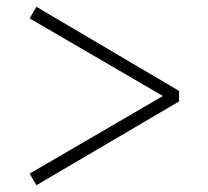

<svg xmlns="http://www.w3.org/2000/svg" viewBox="-20 -640 611 564"><path d="M506 -373V-342L87 -96L67 -130L474 -367V-349L67 -586L87 -620Z"/></svg>

Font: Noto Serif KR ExtraLight ExtraLight
Style: Regular
Weight: 250
Version: Version 2.003-H1;hotconv 1.1.1;makeotfexe 2.6.0